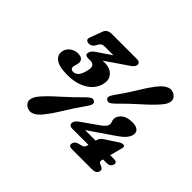

<svg xmlns="http://www.w3.org/2000/svg" viewBox="-154 -961 1224 1224"><g transform="rotate(45 458.0 -348.5)"><path d="M660 -154.5Q665.5 -174.5 682 -185.5L764.5 -239.5Q777 -248 784 -250.8Q791 -253.5 797.5 -253.5Q817 -253.5 811 -232.5L788.5 -146H822.5Q854 -146 847.5 -121.5Q840.5 -94.5 808 -94.5H775L772.5 -85.5Q770 -75 772.5 -70Q775 -65 781.5 -62L797 -55.5Q819.5 -46 814.5 -27.5Q807 -0.5 773.5 -0.5H589.5Q555.5 -0.5 563 -27.5Q568.5 -49 596 -55.5L620.5 -62Q637 -67 641.5 -85.5L644 -94.5H496.5Q480.5 -94.5 474 -103Q467.5 -111.5 471 -125Q473 -132.5 480.2 -141.8Q487.5 -151 505 -162.5L600 -229.5Q642 -257 647 -277.5Q650.5 -288.5 647.5 -297Q644.5 -305.5 641.8 -314.8Q639 -324 642.5 -337.5Q649 -362.5 674 -378.8Q699 -395 741.5 -395Q774.5 -395 791 -380.2Q807.5 -365.5 800 -338Q796 -322.5 780.2 -303.2Q764.5 -284 717.5 -252.5L562 -146H658ZM576 -398.5Q559 -382.5 548 -378.2Q537 -374 525 -382Q507 -394.5 531 -430Q584 -503.5 623.5 -569.2Q663 -635 698 -676Q723.5 -705 749.2 -713.5Q775 -722 799.5 -705.5Q823 -689 821 -664.2Q819 -639.5 794 -610Q760 -569.5 700.8 -517Q641.5 -464.5 576 -398.5ZM419.5 -299Q436.5 -315.5 448 -320Q459.5 -324.5 471.5 -316.5Q490 -303 465 -268Q413 -194.5 372.8 -128.5Q332.5 -62.5 298 -22Q272.5 8 246.2 16Q220 24 196 7.5Q173 -8.5 175.2 -33.5Q177.5 -58.5 202 -88Q236.5 -128.5 296.2 -181.5Q356 -234.5 419.5 -299ZM435.5 -434Q421 -379 366.8 -346.5Q312.5 -314 233.5 -314Q156.5 -314 125.5 -339.2Q94.5 -364.5 105 -403Q111.5 -428 134.2 -444Q157 -460 185 -460Q214 -460 225 -446Q236 -432 230 -409.5L223 -384Q220 -372 225.5 -363.2Q231 -354.5 247 -354.5Q286 -354.5 303 -419Q312.5 -455 303.8 -469Q295 -483 274.5 -483H251Q238 -483 230.8 -489.5Q223.5 -496 227.5 -510.5Q232.5 -530 256.5 -545.5L352.5 -611H273.5Q246 -611 235.5 -589.5L229.5 -578.5Q223 -566.5 213.2 -559.5Q203.5 -552.5 189 -552.5Q174.5 -552.5 167.2 -560.2Q160 -568 166 -583.5L197 -667.5Q208.5 -700 249.5 -700H475Q492 -700 499.5 -691.5Q507 -683 503.5 -670Q501 -659.5 490 -650Q479 -640.5 458.5 -627.5L327.5 -537.5Q335 -538.5 344 -538.5Q396.5 -538.5 422.2 -509.2Q448 -480 435.5 -434Z"/></g></svg>

Font: Fraunces 9pt S100
Style: Bold Italic
Weight: 700
Italic angle: -16°
Version: Version 1.000; ttfautohint (v1.8.3)